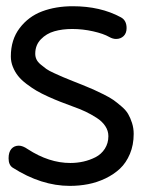

<svg xmlns="http://www.w3.org/2000/svg" viewBox="-20 -591 544 622"><path d="M69.8 -107.9Q138.7 -63 208 -63Q229.5 -63 250.2 -67.6Q271 -72.3 289.6 -81.8Q308.1 -91.3 319.6 -109.1Q331.1 -127 331.1 -149.9Q331.1 -167.5 321 -182.6Q311 -197.8 292.7 -209.5Q274.4 -221.2 256.8 -229.5Q239.3 -237.8 215.8 -246.1Q192.4 -254.9 175.8 -261.2Q159.2 -267.6 136.5 -277.8Q113.8 -288.1 98.4 -297.1Q83 -306.2 65.9 -319.1Q48.8 -332 38.6 -345Q28.3 -357.9 21.7 -374.3Q15.1 -390.6 15.1 -408.2Q15.1 -462.4 43.7 -500Q72.3 -537.6 116.5 -554.2Q160.6 -570.8 215.8 -570.8Q305.2 -570.8 371.1 -535.2Q390.1 -525.4 390.1 -500Q390.1 -483.4 380.4 -474.1Q370.6 -464.8 356 -464.8Q345.2 -464.8 334 -471.2Q315.4 -481.9 281.7 -489.5Q248 -497.1 213.9 -497.1Q182.1 -497.1 156.2 -489.7Q130.4 -482.4 112.3 -463.6Q94.2 -444.8 94.2 -417Q94.2 -407.2 98.1 -398.7Q102.1 -390.1 112.1 -381.8Q122.1 -373.5 130.1 -367.7Q138.2 -361.8 156 -353.8Q173.8 -345.7 183.3 -341.6Q192.9 -337.4 215.6 -328.4Q238.3 -319.3 247.1 -315.9Q271 -306.2 282.7 -301Q294.4 -295.9 315.4 -285.4Q336.4 -274.9 347.4 -267.1Q358.4 -259.3 373 -246.8Q387.7 -234.4 395 -221.9Q402.3 -209.5 407.7 -192.6Q413.1 -175.8 413.1 -157.2Q413.1 -121.6 400.9 -92.5Q388.7 -63.5 368.7 -44.7Q348.6 -25.9 321.5 -12.9Q294.4 0 265.6 5.6Q236.8 11.2 206.1 11.2Q113.8 11.2 21 -47.9Q7.8 -56.6 7.8 -78.1Q7.8 -98.1 16.8 -108.6Q25.9 -119.1 41 -119.1Q53.7 -119.1 69.8 -107.9Z"/></svg>

Font: BPreplay
Style: Regular
Weight: 400
Designer: Magenta/George Triantafyllakos
Foundry: Magenta/George Triantafyllakos
Version: Version 1.00